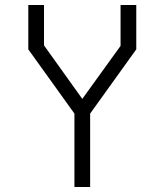

<svg xmlns="http://www.w3.org/2000/svg" viewBox="-20 -750 660 770"><path d="M93.5 -552V-730H156.5V-568L320 -339.5H300L463.5 -566V-730H526.5V-552L341.5 -294.5H278.5ZM278.5 -334.5H341.5V0H278.5Z"/></svg>

Font: Monaspace Krypton Var ExLight
Style: Regular
Weight: 200
Designer: Riley Cran and the Lettermatic Team
Version: Version 1.200 (Monaspace Krypton Var)